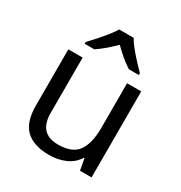

<svg xmlns="http://www.w3.org/2000/svg" viewBox="-180 -896 978 1036"><g transform="rotate(30 309.0 -378.0)"><path d="M533 -536V0H461L448 -71H444Q418 -29 372 -9.5Q326 10 274 10Q177 10 128 -36.5Q79 -83 79 -185V-536H168V-191Q168 -63 287 -63Q376 -63 410.5 -113Q445 -163 445 -257V-536ZM353 -766Q365 -744 387.5 -716.5Q410 -689 434.5 -662.5Q459 -636 478 -617V-606H416Q390 -622 362 -645.5Q334 -669 307 -696Q280 -669 253 -646Q226 -623 200 -606H140V-617Q159 -637 182.5 -663Q206 -689 228 -716.5Q250 -744 263 -766Z"/></g></svg>

Font: Noto Sans Old Hungarian
Style: Regular
Weight: 400
Designer: Monotype Design Team
Foundry: Monotype Imaging Inc.
Version: Version 2.005; ttfautohint (v1.8.4.7-5d5b)